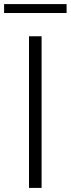

<svg xmlns="http://www.w3.org/2000/svg" viewBox="-46 -917 345 937"><path d="M95.5 0V-740H157V0ZM-26 -853.5V-897H279V-853.5Z"/></svg>

Font: Encode Sans SC SemiExpanded Light
Style: Regular
Weight: 300
Width: 6
Designer: Multiple Designers
Foundry: Impallari Type
Version: Version 3.002